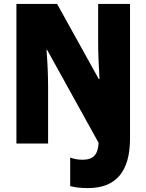

<svg xmlns="http://www.w3.org/2000/svg" viewBox="-20 -734 749 982"><path d="M430 228Q378 228 339 218V72Q353 77 368.5 80Q384 83 403 83Q445 83 464 61Q483 39 484 -4L221 -479H218Q222 -428 224 -378.5Q226 -329 226 -291V0H64V-714H272L485 -330H489Q486 -377 484 -426.5Q482 -476 482 -514V-714H645V-26Q645 228 430 228Z"/></svg>

Font: Noto Sans Malayalam Condensed Black
Style: Regular
Weight: 900
Width: 3
Designer: Jelle Bosma - Monotype Design Team
Foundry: Monotype Imaging Inc.
Version: Version 2.104; ttfautohint (v1.8.4.7-5d5b)